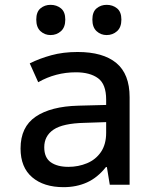

<svg xmlns="http://www.w3.org/2000/svg" viewBox="-20 -764 640 794"><path d="M243 10Q161 10 113 -31Q65 -72 65 -150Q65 -239 127.5 -281.5Q190 -324 304 -327L419 -330V-352Q419 -416 385.5 -440.5Q352 -465 294 -465Q210 -465 138 -424L103 -502Q143 -522 192 -535.5Q241 -549 301 -549Q406 -549 461 -503.5Q516 -458 516 -362V0H434L422 -73H418Q383 -29 339.5 -9.5Q296 10 243 10ZM263 -74Q304 -74 340 -89Q376 -104 397.5 -135.5Q419 -167 419 -215V-259L330 -256Q240 -254 201.5 -228Q163 -202 163 -155Q163 -112 190 -93Q217 -74 263 -74ZM421 -619Q397 -619 379.5 -635Q362 -651 362 -683Q362 -715 379.5 -729.5Q397 -744 421 -744Q446 -744 464 -729.5Q482 -715 482 -683Q482 -651 464 -635Q446 -619 421 -619ZM189 -619Q165 -619 147.5 -635Q130 -651 130 -683Q130 -715 147.5 -729.5Q165 -744 189 -744Q214 -744 232 -729.5Q250 -715 250 -683Q250 -651 232 -635Q214 -619 189 -619Z"/></svg>

Font: Noto Sans Mono Medium
Style: Regular
Weight: 500
Designer: Monotype Design Team
Foundry: Monotype Imaging Inc.
Version: Version 2.014